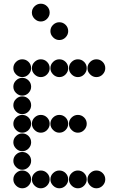

<svg xmlns="http://www.w3.org/2000/svg" viewBox="-20 -1018 640 1036"><path d="M52 -650Q52 -631 66.5 -616.5Q81 -602 100 -602Q120 -602 134 -616.5Q148 -631 148 -650Q148 -670 134 -684Q120 -698 100 -698Q81 -698 66.5 -684Q52 -670 52 -650ZM152 -650Q152 -631 166.5 -616.5Q181 -602 200 -602Q220 -602 234 -616.5Q248 -631 248 -650Q248 -670 234 -684Q220 -698 200 -698Q181 -698 166.5 -684Q152 -670 152 -650ZM252 -650Q252 -631 266.5 -616.5Q281 -602 300 -602Q320 -602 334 -616.5Q348 -631 348 -650Q348 -670 334 -684Q320 -698 300 -698Q281 -698 266.5 -684Q252 -670 252 -650ZM352 -650Q352 -631 366.5 -616.5Q381 -602 400 -602Q420 -602 434 -616.5Q448 -631 448 -650Q448 -670 434 -684Q420 -698 400 -698Q381 -698 366.5 -684Q352 -670 352 -650ZM452 -650Q452 -631 466.5 -616.5Q481 -602 500 -602Q520 -602 534 -616.5Q548 -631 548 -650Q548 -670 534 -684Q520 -698 500 -698Q481 -698 466.5 -684Q452 -670 452 -650ZM52 -550Q52 -531 66.5 -516.5Q81 -502 100 -502Q120 -502 134 -516.5Q148 -531 148 -550Q148 -570 134 -584Q120 -598 100 -598Q81 -598 66.5 -584Q52 -570 52 -550ZM52 -450Q52 -431 66.5 -416.5Q81 -402 100 -402Q120 -402 134 -416.5Q148 -431 148 -450Q148 -470 134 -484Q120 -498 100 -498Q81 -498 66.5 -484Q52 -470 52 -450ZM52 -350Q52 -331 66.5 -316.5Q81 -302 100 -302Q120 -302 134 -316.5Q148 -331 148 -350Q148 -370 134 -384Q120 -398 100 -398Q81 -398 66.5 -384Q52 -370 52 -350ZM152 -350Q152 -331 166.5 -316.5Q181 -302 200 -302Q220 -302 234 -316.5Q248 -331 248 -350Q248 -370 234 -384Q220 -398 200 -398Q181 -398 166.5 -384Q152 -370 152 -350ZM252 -350Q252 -331 266.5 -316.5Q281 -302 300 -302Q320 -302 334 -316.5Q348 -331 348 -350Q348 -370 334 -384Q320 -398 300 -398Q281 -398 266.5 -384Q252 -370 252 -350ZM352 -350Q352 -331 366.5 -316.5Q381 -302 400 -302Q420 -302 434 -316.5Q448 -331 448 -350Q448 -370 434 -384Q420 -398 400 -398Q381 -398 366.5 -384Q352 -370 352 -350ZM52 -250Q52 -231 66.5 -216.5Q81 -202 100 -202Q120 -202 134 -216.5Q148 -231 148 -250Q148 -270 134 -284Q120 -298 100 -298Q81 -298 66.5 -284Q52 -270 52 -250ZM52 -150Q52 -131 66.5 -116.5Q81 -102 100 -102Q120 -102 134 -116.5Q148 -131 148 -150Q148 -170 134 -184Q120 -198 100 -198Q81 -198 66.5 -184Q52 -170 52 -150ZM52 -50Q52 -31 66.5 -16.5Q81 -2 100 -2Q120 -2 134 -16.5Q148 -31 148 -50Q148 -70 134 -84Q120 -98 100 -98Q81 -98 66.5 -84Q52 -70 52 -50ZM152 -50Q152 -31 166.5 -16.5Q181 -2 200 -2Q220 -2 234 -16.5Q248 -31 248 -50Q248 -70 234 -84Q220 -98 200 -98Q181 -98 166.5 -84Q152 -70 152 -50ZM252 -50Q252 -31 266.5 -16.5Q281 -2 300 -2Q320 -2 334 -16.5Q348 -31 348 -50Q348 -70 334 -84Q320 -98 300 -98Q281 -98 266.5 -84Q252 -70 252 -50ZM352 -50Q352 -31 366.5 -16.5Q381 -2 400 -2Q420 -2 434 -16.5Q448 -31 448 -50Q448 -70 434 -84Q420 -98 400 -98Q381 -98 366.5 -84Q352 -70 352 -50ZM452 -50Q452 -31 466.5 -16.5Q481 -2 500 -2Q520 -2 534 -16.5Q548 -31 548 -50Q548 -70 534 -84Q520 -98 500 -98Q481 -98 466.5 -84Q452 -70 452 -50ZM152 -950Q152 -931 166.5 -916.5Q181 -902 200 -902Q220 -902 234 -916.5Q248 -931 248 -950Q248 -970 234 -984Q220 -998 200 -998Q181 -998 166.5 -984Q152 -970 152 -950ZM252 -850Q252 -831 266.5 -816.5Q281 -802 300 -802Q320 -802 334 -816.5Q348 -831 348 -850Q348 -870 334 -884Q320 -898 300 -898Q281 -898 266.5 -884Q252 -870 252 -850Z"/></svg>

Font: Matrix Sans Print
Style: Regular
Weight: 400
Designer: Brad Neil
Version: Version 1.100